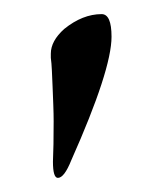

<svg xmlns="http://www.w3.org/2000/svg" viewBox="-20 -696 218 272"><path d="M52 -620Q52 -638 71 -655Q97 -676 124 -676Q138 -676 138 -644Q138 -597 81 -469Q71 -444 62 -444Q55 -444 55 -467Q56 -488 56 -524Q56 -534 55.5 -547.5Q55 -561 54.5 -573Q54 -585 53.5 -596Q53 -607 52 -614Z"/></svg>

Font: EB Garamond 08
Style: Regular
Weight: 400
Version: Version 0.016 ; ttfautohint (v1.5)